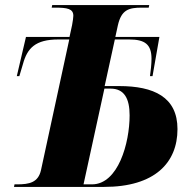

<svg xmlns="http://www.w3.org/2000/svg" viewBox="-20 -734 770 754"><path d="M35 0H389C588 0 677 -95 677 -227C677 -353 584 -396 448 -396H391L431 -579H487C549 -579 575 -560 575 -503C575 -483 572 -456 569 -435H579L606 -589H433L443 -635C457 -696 486 -704 537 -704H564L566 -714H185L183 -704H196C244 -704 268 -700 268 -672C268 -666 266 -651 263 -635L253 -589H82L46 -435H56L70 -482C87 -545 119 -579 209 -579H252L141 -66C130 -17 95 -10 47 -10H37ZM341 -10H308L390 -386H414C468 -386 489 -347 489 -281C489 -172 444 -10 341 -10Z"/></svg>

Font: Noto Serif Display ExtraBold
Style: Italic
Weight: 800
Italic angle: -12°
Designer: Monotype Design Team
Foundry: Monotype Imaging Inc.
Version: Version 2.009